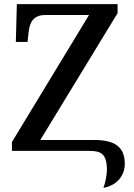

<svg xmlns="http://www.w3.org/2000/svg" viewBox="-20 -734 652 934"><path d="M483 180C549 168 587 120 587 63C587 -21 536 -53 439 -53H176L552 -670V-714H62L57 -530H114L119 -576C124 -624 141 -661 201 -661H413L38 -43V0H411C469 0 500 11 500 93C500 103 497 144 483 180Z"/></svg>

Font: Noto Serif Thai Medium
Style: Regular
Weight: 500
Designer: Monotype Design Team
Foundry: Monotype Imaging Inc.
Version: Version 1.901;PS 001.901;hotconv 1.0.88;makeotf.lib2.5.64775